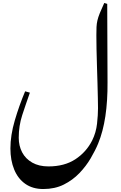

<svg xmlns="http://www.w3.org/2000/svg" viewBox="-20 -910 813 1291"><path d="M271 361Q200 361 150.5 326.5Q101 292 75.5 230Q50 168 50 88Q50 0 79.5 -100.5Q109 -201 149 -296L181 -287Q153 -208 129.5 -136Q106 -64 106 16Q106 71 129 114.5Q152 158 197 183.5Q242 209 306 209Q413 209 486.5 161Q560 113 600 34Q626 -19 632.5 -78.5Q639 -138 639 -182Q639 -205 638 -249.5Q637 -294 635.5 -350.5Q634 -407 632 -466.5Q630 -526 629 -580Q628 -634 628 -673Q628 -706 629 -728.5Q630 -751 635 -772.5Q640 -794 651 -821.5Q662 -849 681 -890L701 -884L703 -358Q704 -232 688.5 -128.5Q673 -25 640 55Q621 101 590 154Q559 207 514 254Q469 301 409 331Q349 361 271 361Z"/></svg>

Font: Gulzar
Style: Regular
Weight: 400
Designer: Borna Izadpanah, Alice Savoie, Simon Cozens, Fiona Ross
Version: Version 1.000;[7b34f74]; ttfautohint (v1.8.4)